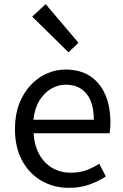

<svg xmlns="http://www.w3.org/2000/svg" viewBox="-20 -892 594 925"><path d="M312 13Q239 13 180 -21Q121 -55 86.5 -118.5Q52 -182 52 -271Q52 -338 72 -390.5Q92 -443 126.5 -480.5Q161 -518 205 -537.5Q249 -557 295 -557Q365 -557 413 -526Q461 -495 486.5 -437.5Q512 -380 512 -302Q512 -287 511 -274Q510 -261 508 -250H142Q145 -192 168.5 -149.5Q192 -107 231 -83.5Q270 -60 322 -60Q362 -60 394.5 -71.5Q427 -83 458 -103L490 -42Q455 -19 411 -3Q367 13 312 13ZM141 -315H432Q432 -397 396.5 -440.5Q361 -484 297 -484Q259 -484 225.5 -464Q192 -444 169.5 -407Q147 -370 141 -315ZM310 -640 135 -812 200 -872 358 -686Z"/></svg>

Font: Noto Sans TC Thin
Style: Regular
Weight: 400
Version: Version 2.004-H2;hotconv 1.0.118;makeotfexe 2.5.65603